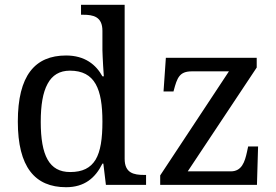

<svg xmlns="http://www.w3.org/2000/svg" viewBox="-20 -780 1165 810"><path d="M505.9 -109.9V-759.8H321.8V-717.8H330.1C373.5 -717.8 412.1 -710 412.1 -649.9V-567.9C412.1 -562 412.6 -553.2 413.1 -541C413.6 -528.8 414.6 -516.1 415 -503.9L418 -458H412.1C385.3 -506.8 338.4 -545.9 258.8 -545.9C127 -545.9 55.2 -460.9 55.2 -267.1C55.2 -75.7 127 9.8 258.8 9.8C336.4 9.8 382.3 -29.3 412.1 -89.8H416L426.8 0H596.2V-42H587.9C544.4 -42 505.9 -49.8 505.9 -109.9ZM151.9 -266.1C151.9 -335.9 160.6 -389.6 180.7 -426.3C200.2 -462.9 231.4 -481.9 274.9 -481.9C381.3 -481.9 412.1 -403.8 412.1 -267.1C412.1 -194.8 404.3 -141.6 383.3 -106.4C361.8 -71.3 328.1 -54.2 275.9 -54.2C187.5 -54.2 151.9 -124 151.9 -266.1ZM655.8 0H1064L1068.8 -162.1H1026.9L1022 -139.2C1012.7 -96.7 1000 -57.1 953.6 -57.1H772L1063 -495.1V-536.1H679.7L669.9 -394H711.9L712.9 -397.9C727.5 -452.1 736.8 -479 789.6 -479H945.8L655.8 -40Z"/></svg>

Font: The Erased English
Style: Regular
Weight: 400
Designer: Monotype Design team + ligartures altered by 180 Amsterdam
Foundry: Monotype Imaging Inc.
Version: Version 1.030;Glyphs 3.1.2 (3151)